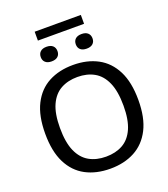

<svg xmlns="http://www.w3.org/2000/svg" viewBox="-184 -1183 1158 1321"><g transform="rotate(-20 395.0 -522.0)"><path d="M395.5 9.5Q292.5 9.5 215.8 -31.2Q139 -72 96.8 -156Q54.5 -240 54.5 -370Q54.5 -500 97 -584Q139.5 -668 216.2 -708.8Q293 -749.5 395.5 -749.5Q498 -749.5 574.8 -708.5Q651.5 -667.5 694 -583.5Q736.5 -499.5 736.5 -370Q736.5 -240.5 693.8 -156.5Q651 -72.5 574.2 -31.5Q497.5 9.5 395.5 9.5ZM395.5 -78.5Q466 -78.5 518 -107.5Q570 -136.5 598.5 -200.2Q627 -264 627 -367.5Q627 -473.5 598.2 -538.2Q569.5 -603 517.5 -632.2Q465.5 -661.5 395.5 -661.5Q325.5 -661.5 273.2 -632.5Q221 -603.5 192.2 -540Q163.5 -476.5 163.5 -372.5Q163.5 -266 192.2 -201.5Q221 -137 273 -107.8Q325 -78.5 395.5 -78.5ZM524 -822.5Q494 -822.5 478.2 -836.8Q462.5 -851 462.5 -875.5Q462.5 -900.5 478.2 -915Q494 -929.5 524 -929.5Q553.5 -929.5 569.2 -915Q585 -900.5 585 -875.5Q585 -851 569.2 -836.8Q553.5 -822.5 524 -822.5ZM267 -822.5Q237.5 -822.5 221.8 -836.8Q206 -851 206 -875.5Q206 -900.5 221.8 -915Q237.5 -929.5 267 -929.5Q297 -929.5 312.8 -915Q328.5 -900.5 328.5 -875.5Q328.5 -851 312.8 -836.8Q297 -822.5 267 -822.5ZM226.5 -989.5V-1054.5H564.5V-989.5Z"/></g></svg>

Font: Encode Sans Semi Expanded Medium
Style: Regular
Weight: 500
Width: 6
Designer: Multiple Designers
Foundry: Impallari Type
Version: Version 3.000; ttfautohint (v1.8.3) -l 8 -r 50 -G 200 -x 14 